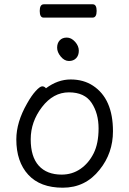

<svg xmlns="http://www.w3.org/2000/svg" viewBox="-20 -856 602 894"><path d="M347 -620Q347 -598 334.5 -585Q322 -572 301 -572Q280 -572 263 -592.5Q246 -613 246 -634Q246 -655 258 -668Q270 -681 291 -681Q312 -681 329.5 -661.5Q347 -642 347 -620ZM411 -774H183Q165 -774 165 -805Q165 -836 184 -836H412Q430 -836 430 -805Q430 -774 411 -774ZM194 -445Q249 -486 309 -486Q369 -486 413 -457Q506 -396 506 -245Q506 -143 444 -66Q378 18 272.5 18Q167 18 111.5 -42.5Q56 -103 56 -207Q56 -287 106 -374Q126 -410 146 -432Q166 -454 176.5 -454Q187 -454 194 -445ZM267 -43Q316 -43 354.5 -69.5Q393 -96 416 -142Q439 -188 439 -258Q439 -328 406.5 -377Q374 -426 301 -426Q228 -426 175.5 -357.5Q123 -289 123 -207.5Q123 -126 160.5 -84.5Q198 -43 267 -43Z"/></svg>

Font: LXGW Bright GB
Style: Regular
Weight: 400
Designer: Christian Thalmann (Catharsis Fonts)
Foundry: LXGW / Christian Thalmann (Catharsis Fonts) / Fontworks Inc.
Version: Version 5.510